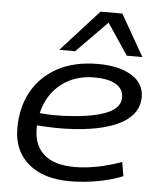

<svg xmlns="http://www.w3.org/2000/svg" viewBox="-55 -837 737 895"><g transform="rotate(5 313.0 -390.0)"><path d="M552 -35Q496 -13 432.5 -1.5Q369 10 305 10Q181 10 110.5 -50Q40 -110 40 -215Q40 -313 81.5 -387.5Q123 -462 201 -504Q279 -546 389 -546Q488 -546 546.5 -510Q605 -474 605 -410Q605 -333 527.5 -288.5Q450 -244 305 -234Q258 -231 213 -232Q168 -233 130 -236Q130 -228 130 -220Q130 -143 178 -100.5Q226 -58 322 -58Q369 -58 425 -68.5Q481 -79 541 -101ZM378 -482Q286 -482 222 -431.5Q158 -381 138 -294Q171 -291 208 -290.5Q245 -290 282 -293Q392 -300 453 -326Q514 -352 514 -400Q514 -440 478.5 -461Q443 -482 378 -482ZM203 -596 379 -790H481L592 -596H519L421 -742L277 -596Z"/></g></svg>

Font: Georama Extended
Style: Italic
Weight: 400
Width: 7
Italic angle: -9°
Designer: Jean-Baptiste Levee
Foundry: Production Type
Version: Version 1.000